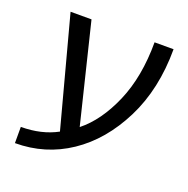

<svg xmlns="http://www.w3.org/2000/svg" viewBox="-112 -630 799 816"><g transform="rotate(20 287.5 -221.5)"><path d="M275.4 -77.1Q351.6 -137.7 401.4 -252.9Q451.2 -368.2 451.2 -524.4H537.1Q537.1 -343.8 467.8 -205.6Q398.4 -67.4 287.6 6.8Q176.8 81.1 40 81.1V7.8Q132.8 7.8 203.1 -30.3L71.3 -524.4H166Z"/></g></svg>

Font: Nasu
Style: Regular
Weight: 400
Designer: Ryoko NISHIZUKA (kana &amp; ideographs); Paul D. Hunt (Latin, Greek &amp; Cyrillic); Wenlong ZHANG (bopomofo); Sandoll C
Version: Version 2014.1215